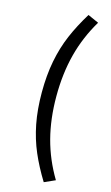

<svg xmlns="http://www.w3.org/2000/svg" viewBox="-137 -781 585 1008"><g transform="rotate(15 155.5 -277.5)"><path d="M211.9 -732.4 271 -706.1Q213.9 -610.8 186.5 -505.6Q159.2 -400.4 159.2 -276.9Q159.2 -154.3 186.5 -49.8Q213.9 54.7 271 149.9L211.9 176.3Q168 105 139.2 37.8Q110.4 -29.3 95.2 -106.4Q80.1 -183.6 80.1 -276.9Q80.1 -370.1 95.2 -448Q110.4 -525.9 139.2 -593.5Q168 -661.1 211.9 -732.4Z"/></g></svg>

Font: Varta SemiBold
Style: Regular
Weight: 600
Designer: Joana Correia, Viktoriya Grabowska, Eben Sorkin
Foundry: Sorkin Type
Version: Version 1.003; ttfautohint (v1.3) -l 8 -r 24 -G 200 -x 12 -H